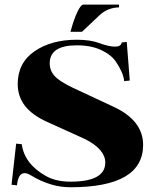

<svg xmlns="http://www.w3.org/2000/svg" viewBox="-20 -790 661 821"><path d="M500.5 -608.4 522 -610.8 534.9 -445.6 511 -443.1Q507.8 -478.5 475.8 -525.9Q455.6 -555.9 412.5 -576Q369.4 -596.2 308.6 -596.2Q192.6 -596.2 192.6 -519.3Q192.6 -480.7 224.6 -454.6Q248.3 -435.3 291.3 -414.8L467 -332.8Q591.8 -274.2 592 -170.7Q592 10.7 281.5 10.7Q239 10.7 199.7 -1Q153.1 -15.1 114.3 -39.1Q97.4 -49.6 85.2 -49.6Q57.6 -49.6 52.7 2.4L29.3 0L49.1 -175.8L73 -173.3Q85 -88.1 177.2 -36.9Q220 -13.2 281.5 -13.2Q430.2 -13.2 430.2 -95Q430.2 -150.6 345.2 -194.6L179.9 -269.5Q116.5 -298.3 85.9 -338.6Q55.9 -378.2 55.7 -430.2Q55.7 -521.2 127.7 -570.8Q199.5 -620.1 308.6 -620.1Q366.5 -620.1 405.5 -605.5Q445.3 -590.6 471.9 -590.6Q497.3 -590.6 500.5 -608.4ZM281.2 -654.1Q303 -733.6 323.7 -761Q330.8 -770.3 336.7 -770.3H489V-758.5Q439.9 -757.3 405.3 -724.6L330.6 -654.1Z"/></svg>

Font: itsadzoke
Style: Regular
Weight: 700
Width: 7
Version: Version 0.45